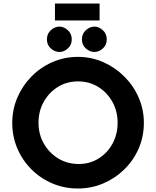

<svg xmlns="http://www.w3.org/2000/svg" viewBox="-20 -1069 892 1097"><path d="M50 -367Q50 -443 79 -511Q108 -579 159.5 -631.5Q211 -684 279 -714Q347 -744 425 -744Q502 -744 570 -714Q638 -684 690.5 -631.5Q743 -579 772.5 -511Q802 -443 802 -367Q802 -289 772.5 -221Q743 -153 690.5 -101.5Q638 -50 570 -21Q502 8 425 8Q347 8 279 -21Q211 -50 159.5 -101.5Q108 -153 79 -221Q50 -289 50 -367ZM200 -367Q200 -302 230.5 -248.5Q261 -195 313 -163.5Q365 -132 430 -132Q493 -132 543.5 -163.5Q594 -195 623 -248.5Q652 -302 652 -367Q652 -434 622 -487.5Q592 -541 541 -572.5Q490 -604 426 -604Q362 -604 311 -572.5Q260 -541 230 -487.5Q200 -434 200 -367ZM248 -844Q248 -876 270.5 -896.5Q293 -917 320 -917Q345 -917 367.5 -896.5Q390 -876 390 -844Q390 -812 367.5 -792Q345 -772 320 -772Q293 -772 270.5 -792Q248 -812 248 -844ZM448 -844Q448 -876 470.5 -896.5Q493 -917 520 -917Q545 -917 567.5 -896.5Q590 -876 590 -844Q590 -812 567.5 -792Q545 -772 520 -772Q493 -772 470.5 -792Q448 -812 448 -844ZM294 -1049H549V-952H294Z"/></svg>

Font: Synthetic
Style: Bold
Weight: 700
Designer: Santiago Orozco
Foundry: Typemade
Version: Version 2.000; ttfautohint (v1.8.4.7-5d5b)